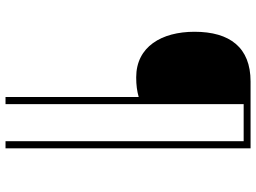

<svg xmlns="http://www.w3.org/2000/svg" viewBox="-136 -715 927 695"><g transform="rotate(90 327.5 -367.5)"><path d="M517 76V-811H275C152 -811 95 -736 95 -608C95 -489 149 -397 260 -397C289 -397 309 -400 331 -406V76H357V-786H491V76Z"/></g></svg>

Font: Noto Sans Tamil UI Thin
Style: Regular
Weight: 100
Designer: Jelle Bosma - Monotype Design Team
Foundry: Monotype Imaging Inc.
Version: Version 2.004